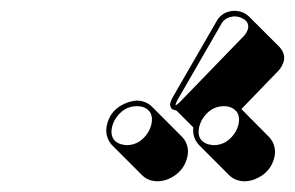

<svg xmlns="http://www.w3.org/2000/svg" viewBox="-20 -806 542 353"><path d="M411.1 -786.1Q427.7 -785.6 438 -775.4L494.6 -718.8Q504.4 -707.5 502 -694.3Q499 -683.6 492.2 -676.3L423.8 -605.5L475.1 -553.7Q488.3 -539.1 484.9 -518.6Q478.5 -488.3 447.8 -476.1Q438 -472.7 429.2 -472.7Q413.1 -473.1 402.3 -482.9L345.7 -539.6Q333.5 -552.7 335.4 -571.8L304.2 -603Q298.8 -603.5 295.4 -606.4Q292 -610.8 293 -616.2Q293.9 -620.1 296.9 -626L379.4 -769Q390.1 -785.6 411.1 -786.1ZM176.3 -575.2Q182.6 -605.5 213.4 -617.2Q223.1 -620.6 231.9 -621.1Q248 -620.6 258.8 -610.4L315.4 -553.7Q328.6 -539.1 324.7 -518.6Q318.4 -489.3 289.1 -476.6Q278.8 -472.7 269 -472.7Q252.9 -473.1 242.2 -482.9L185.5 -539.6Q172.4 -554.7 176.3 -575.2ZM346.2 -572.8Q340.8 -548.3 361.8 -541Q367.2 -539.6 372.6 -539.1Q398.4 -539.1 413.6 -564.5Q417 -571.3 418.5 -577.1Q423.8 -601.6 402.3 -609.4Q397 -610.8 392.1 -610.8Q366.2 -610.8 351.1 -585.4Q347.7 -578.6 346.2 -572.8ZM186 -572.8Q180.7 -548.3 201.7 -541Q207 -539.6 212.4 -539.1Q238.3 -539.1 253.4 -564.5Q256.8 -571.3 258.3 -577.1Q263.7 -601.6 242.7 -609.4Q237.3 -610.8 231.9 -610.8Q206.1 -610.8 190.9 -585.4Q187.5 -578.6 186 -572.8ZM411.1 -775.9Q395.5 -774.9 388.2 -764.2L305.7 -621.1Q303.7 -616.7 302.7 -613.8Q302.7 -613.8 302.7 -613.3L303.7 -612.8Q307.1 -614.7 310.5 -618.2L428.7 -740.2Q433.6 -745.6 436 -752.9Q439 -767.6 421.9 -773.9Q416.5 -775.9 411.1 -775.9Z"/></svg>

Font: Linux Biolinum Shadow O
Style: Italic
Weight: 400
Italic angle: -12°
Designer: Philipp H. Poll
Foundry: Philipp H. Poll
Version: Version 0.6.2